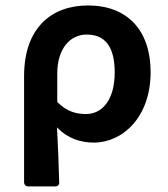

<svg xmlns="http://www.w3.org/2000/svg" viewBox="-20 -501 602 689"><path d="M66.4 -227.5V152.3C66.4 162.1 72.3 168 82 168H177.7C187.5 168 193.4 162.1 192.4 152.3C190.4 85.9 188.5 25.4 184.6 -43.9C223.6 -2.9 271.5 10.7 316.4 10.7C420.9 10.7 520.5 -81.1 520.5 -242.2C520.5 -391.6 437.5 -481.4 295.9 -481.4C166 -481.4 66.4 -402.3 66.4 -227.5ZM391.6 -241.2C391.6 -139.6 344.7 -91.8 289.1 -91.8C254.9 -91.8 220.7 -99.6 185.5 -134.8V-237.3C185.5 -326.2 231.4 -377 291 -377C360.4 -377 391.6 -329.1 391.6 -241.2Z"/></svg>

Font: Ed Sans Neue SemiBold
Style: Regular
Weight: 600
Designer: Stephen Hutchings
Version: Version 1.004;PS 001.004;hotconv 1.0.88;makeotf.lib2.5.64775